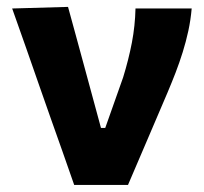

<svg xmlns="http://www.w3.org/2000/svg" viewBox="-20 -523 578 543"><path d="M189.8 0Q173.6 -47 156.6 -94.9Q139.7 -142.8 123.3 -188.9L92.2 -277.5Q73.1 -332.5 53.5 -388.4Q33.9 -444.2 14.4 -499L172.4 -503.5Q182.7 -466 195.1 -420.6Q207.4 -375.2 220.3 -328Q233.2 -280.8 245 -237L265.6 -161.1H277.6L328.2 -304.1Q343.8 -354.7 353 -402.5Q362.1 -450.3 363.2 -499H522.1Q519.3 -466.7 512.7 -436Q506 -405.2 496.8 -375.7Q487.6 -346.2 476.6 -317.6Q465.5 -289 453.8 -261.3Q425.9 -196.1 397.6 -129.8Q369.4 -63.6 342 0Z"/></svg>

Font: Commissioner Thin
Style: Regular
Weight: 100
Designer: Kostas Bartsokas
Foundry: Kostas Bartsokas
Version: Version 1.001;gftools[0.9.23]